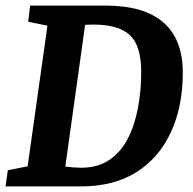

<svg xmlns="http://www.w3.org/2000/svg" viewBox="-25 -668 692 688"><path d="M-5 0 3 -58 74 -72 145 -576 76 -590 83 -648H353Q491 -648 560.5 -587.5Q630 -527 630 -408Q630 -286 587 -193.5Q544 -101 463 -50.5Q382 0 264 0ZM267 -67Q325 -67 366 -94.5Q407 -122 432 -169.5Q457 -217 469 -279.5Q481 -342 481 -411Q481 -504 440.5 -542Q400 -580 309 -580Q303 -580 293 -579.5Q283 -579 280 -579L209 -71Q224 -69 239 -68Q254 -67 267 -67Z"/></svg>

Font: Faustina Light
Style: Bold Italic
Weight: 700
Italic angle: -8°
Version: Version 1.200